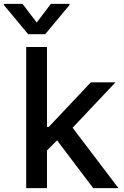

<svg xmlns="http://www.w3.org/2000/svg" viewBox="-64 -969 640 989"><path d="M178 -727V-315H187L404 -545H531L310 -311L546 0H416L230 -246L178 -194V0H71V-727ZM198 -949H294V-943L169 -793H81L-44 -943V-949H52L125 -853Z"/></svg>

Font: Sinter Medium
Style: Regular
Weight: 500
Foundry: Adobe & rsms
Version: Version 1.000